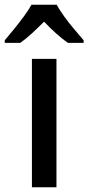

<svg xmlns="http://www.w3.org/2000/svg" viewBox="-59 -786 371 806"><path d="M178 0H75V-539H178ZM179 -766Q191 -744 210.5 -717Q230 -690 252 -664Q274 -638 292 -617V-606H226Q178 -640 126 -695Q100 -669 74.5 -645.5Q49 -622 26 -606H-39V-617Q-21 -638 0.5 -664.5Q22 -691 41.5 -717.5Q61 -744 73 -766Z"/></svg>

Font: Noto Sans Ethiopic SemiCondensed Medium
Style: Regular
Weight: 500
Width: 4
Designer: Monotype Design Team
Foundry: Monotype Imaging Inc.
Version: Version 2.102; ttfautohint (v1.8.4.7-5d5b)